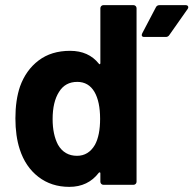

<svg xmlns="http://www.w3.org/2000/svg" viewBox="-20 -720 753 748"><path d="M383 -700H500Q505 -700 508.5 -696.5Q512 -693 512 -688V-12Q512 -7 508.5 -3.5Q505 0 500 0H383Q378 0 374.5 -3.5Q371 -7 371 -12V-45Q371 -48 369 -48.5Q367 -49 365 -47Q323 8 250 8Q180 8 129.5 -31Q79 -70 57 -138Q40 -190 40 -259Q40 -330 58 -383Q81 -447 130.5 -484.5Q180 -522 253 -522Q325 -522 365 -472Q367 -469 369 -470Q371 -471 371 -474V-688Q371 -693 374.5 -696.5Q378 -700 383 -700ZM370 -257Q370 -324 348 -362Q325 -401 281 -401Q234 -401 210 -362Q185 -323 185 -256Q185 -196 206 -156Q231 -113 280 -113Q325 -113 350 -156Q370 -193 370 -257ZM534 -590 587 -691Q591 -700 602 -700H703Q710 -700 712.5 -695.5Q715 -691 711 -685L640 -584Q635 -576 626 -576H542Q535 -576 533 -580Q531 -584 534 -590Z"/></svg>

Font: Amber EN
Style: Bold
Weight: 700
Designer: Jeremy Tribby
Foundry: Tribby Type
Version: Version 1.408 November 24, 2021